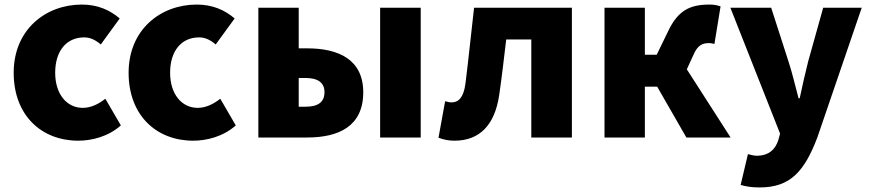

<svg xmlns="http://www.w3.org/2000/svg" viewBox="-20 -603 3813 842"><path d="M323 14C383 14 455 -4 510 -53L442 -170C413 -147 379 -130 343 -130C273 -130 222 -190 222 -284C222 -379 271 -439 349 -439C374 -439 396 -430 422 -408L505 -522C462 -559 408 -583 339 -583C180 -583 40 -473 40 -284C40 -96 163 14 323 14Z M827 14C887 14 959 -4 1014 -53L946 -170C917 -147 883 -130 847 -130C777 -130 726 -190 726 -284C726 -379 775 -439 853 -439C878 -439 900 -430 926 -408L1009 -522C966 -559 912 -583 843 -583C684 -583 544 -473 544 -284C544 -96 667 14 827 14Z M1113 0H1327C1465 0 1573 -49 1573 -198C1573 -342 1465 -391 1327 -391H1290V-569H1113ZM1290 -135V-261H1320C1376 -261 1403 -239 1403 -199C1403 -156 1376 -135 1320 -135ZM1647 0H1825V-569H1647Z M1973 14C2086 14 2150 -58 2169 -185C2181 -265 2190 -349 2200 -430H2310V0H2488V-569H2059C2046 -458 2035 -345 2021 -235C2013 -176 1991 -154 1961 -154C1950 -154 1941 -157 1932 -159L1903 1C1925 9 1946 14 1973 14Z M2992 -299 3020 -360C3040 -408 3063 -414 3091 -414C3099 -414 3106 -412 3113 -410L3140 -575C3126 -580 3110 -583 3093 -583C3008 -583 2954 -560 2909 -464L2860 -363H2808V-569H2631V0H2808V-223H2862L2990 0H3184Z M3312 219C3447 219 3508 147 3564 1L3759 -569H3590L3524 -333C3511 -279 3498 -226 3487 -172H3482C3467 -228 3455 -281 3438 -333L3362 -569H3183L3401 -17L3393 12C3380 52 3352 80 3298 80C3285 80 3270 75 3260 73L3228 208C3252 215 3275 219 3312 219Z"/></svg>

Font: Noto Sans CJK JP Black
Style: Regular
Weight: 900
Designer: Ryoko NISHIZUKA (kana & ideographs); Paul D. Hunt (Latin, Greek & Cyrillic); Wenlong ZHANG (bopomofo); Sandoll Communica
Foundry: Adobe Systems Incorporated
Version: Version 1.004;PS 1.004;hotconv 1.0.82;makeotf.lib2.5.63406